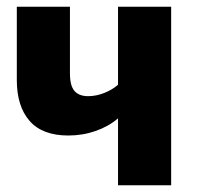

<svg xmlns="http://www.w3.org/2000/svg" viewBox="-20 -551 590 571"><path d="M489 -531V0H331V-199Q303 -175 264.5 -161.5Q226 -148 183 -148Q106 -148 68 -191.5Q30 -235 30 -313V-531H188V-333Q188 -296 201.5 -280.5Q215 -265 242 -265Q266 -265 290 -274.5Q314 -284 331 -299V-531Z"/></svg>

Font: FiraGOUPP
Style: Bold
Weight: 700
Designer: bBox Type
Foundry: bBox Type GmbH
Version: Version 1.001